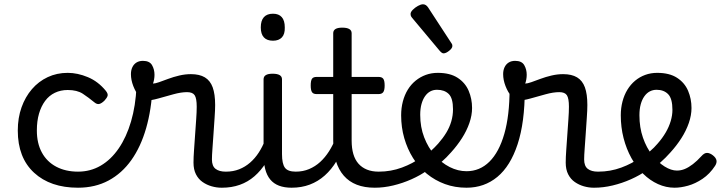

<svg xmlns="http://www.w3.org/2000/svg" viewBox="-20 -859 3364 896"><path d="M344 17Q215 17 139 -53Q63 -123 63 -250Q63 -309 80.5 -358Q98 -407 129 -443Q160 -479 202.5 -499Q245 -519 296 -519Q342 -519 390 -499Q438 -479 474 -435Q485 -421 482 -411.5Q479 -402 468 -390Q455 -377 444 -374Q433 -371 421 -381Q393 -404 366.5 -421.5Q340 -439 296 -439Q263 -439 236 -426Q209 -413 190.5 -388Q172 -363 162 -328.5Q152 -294 152 -250Q152 -190 175.5 -147Q199 -104 242.5 -81Q286 -58 344 -58Q358 -58 365.5 -46.5Q373 -35 373 -20.5Q373 -6 366 5.5Q359 17 344 17Z M344 17Q325 17 316 5.5Q307 -6 307 -20.5Q307 -35 316 -46.5Q325 -58 344 -58Q402 -58 450 -86Q498 -114 534 -166.5Q570 -219 591.5 -292Q613 -365 617 -455Q617 -464 628.5 -469Q640 -474 655 -474Q670 -474 681 -469Q692 -464 692 -455Q687 -348 662 -261Q637 -174 593 -112Q549 -50 486.5 -16.5Q424 17 344 17Z M1014 17Q991 17 968 10.5Q945 4 925.5 -9.5Q906 -23 894.5 -45.5Q883 -68 883 -100Q883 -125 885.5 -159Q888 -193 890.5 -230.5Q893 -268 895.5 -302Q898 -336 898 -361Q898 -400 888.5 -414.5Q879 -429 853 -429Q825 -429 789 -419Q753 -409 719 -399.5Q685 -390 664 -390Q646 -390 629.5 -409.5Q613 -429 602 -457.5Q591 -486 591 -513Q591 -531 597.5 -545Q604 -559 616.5 -567Q629 -575 647 -575Q678 -575 689.5 -555Q701 -535 701 -510Q701 -499 699 -488Q697 -477 694 -469Q704 -469 722.5 -475.5Q741 -482 765 -491Q789 -500 816.5 -506.5Q844 -513 871 -513Q911 -513 936 -498Q961 -483 972.5 -451.5Q984 -420 984 -369Q984 -346 981.5 -310.5Q979 -275 976.5 -237Q974 -199 971.5 -166Q969 -133 969 -115Q969 -84 986 -71Q1003 -58 1033 -58Q1047 -58 1054 -46.5Q1061 -35 1059.5 -20.5Q1058 -6 1047 5.5Q1036 17 1014 17Z M1016 17Q1002 17 995.5 5.5Q989 -6 990.5 -20.5Q992 -35 1003 -46.5Q1014 -58 1035 -58Q1068 -58 1096 -69Q1124 -80 1147 -100Q1170 -120 1187.5 -147Q1205 -174 1217 -205Q1223 -220 1234.5 -218.5Q1246 -217 1254.5 -207Q1263 -197 1260 -186Q1245 -138 1221.5 -100.5Q1198 -63 1167.5 -36.5Q1137 -10 1099 3.5Q1061 17 1016 17Z M1341 17Q1307 17 1282 7.5Q1257 -2 1241 -21.5Q1225 -41 1217.5 -70.5Q1210 -100 1210 -140V-489Q1210 -502 1220.5 -508.5Q1231 -515 1252 -515Q1274 -515 1285 -508.5Q1296 -502 1296 -489V-140Q1296 -95 1309.5 -76.5Q1323 -58 1360 -58Q1374 -58 1381 -46.5Q1388 -35 1386.5 -20.5Q1385 -6 1374 5.5Q1363 17 1341 17ZM1254 -669Q1226 -669 1211.5 -684.5Q1197 -700 1197 -731Q1197 -763 1211.5 -779Q1226 -795 1254 -795Q1281 -795 1295 -779Q1309 -763 1309 -731Q1310 -700 1295.5 -684.5Q1281 -669 1254 -669Z M1341 17Q1327 17 1320.5 5.5Q1314 -6 1315.5 -20.5Q1317 -35 1328 -46.5Q1339 -58 1360 -58Q1394 -58 1422.5 -70Q1451 -82 1474 -103Q1497 -124 1515.5 -153Q1534 -182 1547 -216Q1553 -231 1565 -229.5Q1577 -228 1585.5 -219Q1594 -210 1591 -199Q1575 -148 1551 -108Q1527 -68 1495.5 -40Q1464 -12 1425.5 2.5Q1387 17 1341 17Z M1729 17Q1681 17 1645 3Q1609 -11 1584.5 -39Q1560 -67 1547.5 -108Q1535 -149 1535 -203V-420H1457Q1442 -420 1436 -429Q1430 -438 1430 -460Q1430 -483 1436 -491.5Q1442 -500 1457 -500H1535V-704Q1535 -717 1545.5 -723.5Q1556 -730 1577 -730Q1599 -730 1610 -723.5Q1621 -717 1621 -704V-500H1747Q1762 -500 1768.5 -491.5Q1775 -483 1775 -460Q1775 -438 1768.5 -429Q1762 -420 1747 -420H1621V-203Q1621 -167 1629 -140Q1637 -113 1653 -95Q1669 -77 1692.5 -67.5Q1716 -58 1747 -58Q1761 -58 1768 -46.5Q1775 -35 1773.5 -20.5Q1772 -6 1761 5.5Q1750 17 1729 17Z M1729 17Q1710 17 1703.5 5.5Q1697 -6 1701 -20.5Q1705 -35 1717 -46.5Q1729 -58 1748 -58Q1804 -58 1855.5 -77Q1907 -96 1944 -124Q1958 -133 1968 -128Q1978 -123 1983 -110.5Q1988 -98 1986.5 -84.5Q1985 -71 1974 -64Q1942 -41 1900.5 -22.5Q1859 -4 1815 6.5Q1771 17 1729 17Z M1948 -121Q1970 -136 1989.5 -153.5Q2009 -171 2025 -189Q2047 -214 2062.5 -239.5Q2078 -265 2086 -292.5Q2094 -320 2094 -349Q2094 -401 2074 -420.5Q2054 -440 2020 -440Q2006 -440 1999.5 -452Q1993 -464 1993.5 -479.5Q1994 -495 2001.5 -507Q2009 -519 2023 -519Q2080 -519 2115.5 -496Q2151 -473 2167 -435.5Q2183 -398 2183 -355Q2183 -321 2170.5 -285Q2158 -249 2136 -214.5Q2114 -180 2085 -148Q2064 -124 2040 -103Q2016 -82 1990 -64Z M2157 17Q2103 17 2056.5 0Q2010 -17 1972 -48Q1934 -79 1907.5 -121.5Q1881 -164 1866.5 -214.5Q1852 -265 1852 -321Q1852 -355 1860 -385.5Q1868 -416 1883 -440.5Q1898 -465 1919.5 -482.5Q1941 -500 1967 -509.5Q1993 -519 2023 -519Q2037 -519 2043.5 -507Q2050 -495 2049.5 -479.5Q2049 -464 2041 -452Q2033 -440 2019 -440Q2002 -440 1988 -432.5Q1974 -425 1963.5 -410Q1953 -395 1947 -373.5Q1941 -352 1941 -323Q1941 -266 1959.5 -218Q1978 -170 2009 -134.5Q2040 -99 2078.5 -79.5Q2117 -60 2157 -60Q2219 -60 2264 -104.5Q2309 -149 2333.5 -234.5Q2358 -320 2358 -443Q2358 -457 2368.5 -463.5Q2379 -470 2393.5 -469.5Q2408 -469 2418.5 -461.5Q2429 -454 2429 -440Q2429 -288 2395.5 -186Q2362 -84 2301 -33.5Q2240 17 2157 17Z M2050 -610Q2046 -610 2041.5 -613Q2037 -616 2031 -623L1908 -770Q1901 -778 1898.5 -782.5Q1896 -787 1896 -794Q1896 -803 1906.5 -813.5Q1917 -824 1930.5 -831.5Q1944 -839 1954 -839Q1968 -839 1978 -824L2085 -660Q2090 -653 2090.5 -650Q2091 -647 2091 -644Q2091 -634 2076 -622Q2061 -610 2050 -610Z M2751 17Q2728 17 2705 10.5Q2682 4 2662.5 -9.5Q2643 -23 2631.5 -45.5Q2620 -68 2620 -100Q2620 -125 2622.5 -159Q2625 -193 2627.5 -230.5Q2630 -268 2632.5 -302Q2635 -336 2635 -361Q2635 -400 2625.5 -414.5Q2616 -429 2590 -429Q2562 -429 2526 -419Q2490 -409 2456 -399.5Q2422 -390 2401 -390Q2383 -390 2366.5 -409.5Q2350 -429 2339 -457.5Q2328 -486 2328 -513Q2328 -531 2334.5 -545Q2341 -559 2353.5 -567Q2366 -575 2384 -575Q2415 -575 2426.5 -555Q2438 -535 2438 -510Q2438 -499 2436 -488Q2434 -477 2431 -469Q2441 -469 2459.5 -475.5Q2478 -482 2502 -491Q2526 -500 2553.5 -506.5Q2581 -513 2608 -513Q2648 -513 2673 -498Q2698 -483 2709.5 -451.5Q2721 -420 2721 -369Q2721 -346 2718.5 -310.5Q2716 -275 2713.5 -237Q2711 -199 2708.5 -166Q2706 -133 2706 -115Q2706 -84 2723 -71Q2740 -58 2770 -58Q2784 -58 2791 -46.5Q2798 -35 2796.5 -20.5Q2795 -6 2784 5.5Q2773 17 2751 17Z M2753 17Q2734 17 2727.5 5.5Q2721 -6 2725 -20.5Q2729 -35 2741 -46.5Q2753 -58 2772 -58Q2828 -58 2879.5 -77Q2931 -96 2968 -124Q2982 -133 2992 -128Q3002 -123 3007 -110.5Q3012 -98 3010.5 -84.5Q3009 -71 2998 -64Q2966 -41 2924.5 -22.5Q2883 -4 2839 6.5Q2795 17 2753 17Z M2969 -120Q2992 -135 3012.5 -152.5Q3033 -170 3049 -189Q3071 -214 3086.5 -240.5Q3102 -267 3110 -294Q3118 -321 3118 -346Q3118 -399 3098 -419.5Q3078 -440 3044 -440Q3027 -440 3012.5 -432.5Q2998 -425 2987 -409.5Q2976 -394 2970 -372Q2964 -350 2964 -321Q2964 -264 2980.5 -216.5Q2997 -169 3024 -135Q3051 -101 3081.5 -82Q3112 -63 3139 -63Q3158 -63 3176 -70.5Q3194 -78 3213.5 -93Q3233 -108 3253 -130Q3267 -146 3280 -145.5Q3293 -145 3307 -134Q3321 -123 3323.5 -111Q3326 -99 3317 -85Q3292 -47 3258.5 -24.5Q3225 -2 3191 7.5Q3157 17 3128 17Q3088 17 3050.5 0Q3013 -17 2981.5 -48Q2950 -79 2926.5 -121.5Q2903 -164 2890 -214.5Q2877 -265 2877 -321Q2877 -355 2885 -385.5Q2893 -416 2908 -440.5Q2923 -465 2944 -482.5Q2965 -500 2991 -509.5Q3017 -519 3047 -519Q3104 -519 3139.5 -496Q3175 -473 3191 -435.5Q3207 -398 3207 -355Q3207 -321 3194.5 -285Q3182 -249 3160 -214.5Q3138 -180 3109 -148Q3087 -123 3062 -101Q3037 -79 3008 -60Z"/></svg>

Font: Playwrite ES Deco
Style: Regular
Weight: 400
Designer: Veronika Burian, José Scaglione
Foundry: TypeTogether
Version: Version 1.002